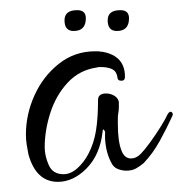

<svg xmlns="http://www.w3.org/2000/svg" viewBox="-20 -342 360 378"><path d="M94 16Q51 16 36 -38Q34 -48 32.5 -57.5Q31 -67 31 -77Q31 -117 48 -154.5Q65 -192 96 -216.5Q127 -241 167 -241H175Q177 -240 182 -240Q226 -232 226 -191Q226 -183 219 -183Q211 -183 211 -191Q209 -202 200.5 -206Q192 -210 178 -210Q172 -210 170 -209Q136 -204 113 -179Q90 -154 79 -119.5Q68 -85 68 -52Q68 -35 76 -17Q84 1 105 1Q119 1 132 -10.5Q145 -22 154 -39Q165 -60 169 -85Q173 -110 173 -145Q173 -158 189 -158Q198 -158 206 -153Q213 -148 214 -141Q214 -136 214 -130.5Q214 -125 213 -120Q212 -115 212 -109Q212 -103 212 -98Q212 -64 219 -46Q225 -30 238 -30Q248 -30 257 -39Q264 -46 275 -61Q286 -76 296 -92Q306 -108 310 -117Q313 -122 316 -122Q318 -122 319.5 -119.5Q321 -117 319 -113Q308 -89 294.5 -64.5Q281 -40 263 -21Q256 -15 248 -10.5Q240 -6 229 -6Q220 -6 211.5 -9.5Q203 -13 199 -22Q192 -35 189 -51Q186 -67 187 -82Q185 -87 184 -87Q182 -87 182 -83Q177 -37 150 -10Q124 16 94 16ZM210 -281Q192 -281 192 -302Q192 -322 217 -322Q234 -322 234 -306Q234 -281 210 -281ZM125 -281Q107 -281 107 -302Q107 -322 132 -322Q149 -322 149 -306Q149 -281 125 -281Z"/></svg>

Font: Puppies Play
Style: Regular
Weight: 400
Designer: Robert E. Leuschke
Foundry: Robert E. Leuschke
Version: Version 1.010; ttfautohint (v1.8.3)